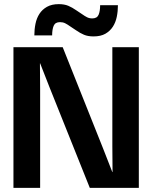

<svg xmlns="http://www.w3.org/2000/svg" viewBox="-20 -908 737 928"><path d="M45 -680H283L478 -191L523 -76L524 -77L523 -200V-680H651V0H414L219 -487L174 -602L173 -601L174 -478V0H45ZM146 -737Q146 -766 151.5 -793Q157 -820 170.5 -841Q184 -862 207 -875Q230 -888 264 -888Q291 -888 310 -880Q329 -872 349 -858L376 -840Q390 -830 401 -824.5Q412 -819 426 -819Q449 -819 456.5 -836.5Q464 -854 464 -883H550Q550 -854 544.5 -827Q539 -800 525.5 -779Q512 -758 489.5 -745Q467 -732 432 -732Q405 -732 386 -740Q367 -748 347 -762L320 -780Q306 -790 295 -795.5Q284 -801 270 -801Q247 -801 239.5 -783.5Q232 -766 232 -737Z"/></svg>

Font: CyStack Display
Style: Bold
Weight: 700
Designer: Weizhong Zhang
Foundry: 本地遙控
Version: Version 1.000;Glyphs 3.1.2 (3151)